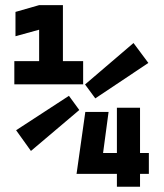

<svg xmlns="http://www.w3.org/2000/svg" viewBox="-20 -713 626 733"><path d="M272 -49.3 272.5 -50.8 305.7 -285.6H394.5L373.5 -128.9H426.3V-301.8H514.6V-128.9H548.3V-49.3H514.6V0H426.3V-49.3ZM34.7 -391.1V-479.5H129.4V-599.6L39.1 -574.7V-667.5L129.4 -693.4H220.2V-479.5H297.4V-391.1ZM98.1 -136.7 41.5 -215.8 243.2 -347.2 282.7 -293ZM343.8 -337.4 304.7 -390.6 489.7 -548.8 546.4 -472.7Z"/></svg>

Font: Cascadia Code SemiBold
Style: Regular
Weight: 600
Monospace: yes
Designer: Aaron Bell
Foundry: Saja Typeworks
Version: Version 2404.023; ttfautohint (v1.8.4)